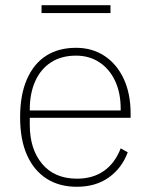

<svg xmlns="http://www.w3.org/2000/svg" viewBox="-20 -703 577 735"><path d="M274 12Q207 12 158.5 -19Q110 -50 83.5 -109Q57 -168 57 -254Q57 -340 83 -399.5Q109 -459 156.5 -489.5Q204 -520 271 -520Q333 -520 380 -489Q427 -458 453.5 -401.5Q480 -345 480 -268V-252H94V-225Q94 -132 141.5 -75.5Q189 -19 275 -19Q335 -19 377.5 -48.5Q420 -78 442 -135L469 -120Q447 -60 397 -24Q347 12 274 12ZM271 -490Q215 -490 175.5 -464.5Q136 -439 115 -392.5Q94 -346 94 -284V-280H442V-286Q442 -348 420.5 -393.5Q399 -439 360.5 -464.5Q322 -490 271 -490ZM139 -653V-683H403V-653Z"/></svg>

Font: IBM Plex Sans ExtraLight
Style: Regular
Weight: 250
Designer: Mike Abbink, Paul van der Laan, Pieter van Rosmalen
Foundry: Bold Monday
Version: Version 3.201